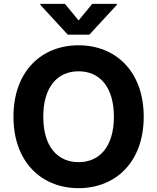

<svg xmlns="http://www.w3.org/2000/svg" viewBox="-20 -974 822 1004"><path d="M391 9.9C583.8 9.9 731.5 -125.7 731.5 -363.6C731.5 -601.6 583.8 -737.2 391 -737.2C197.1 -737.2 50.4 -601.6 50.4 -363.6C50.4 -126.8 197.1 9.9 391 9.9ZM391 -601.2C502.5 -601.2 575.6 -517.8 575.6 -363.6C575.6 -209.5 502.5 -126.1 391 -126.1C279.1 -126.1 206.3 -209.5 206.3 -363.6C206.3 -517.8 279.1 -601.2 391 -601.2ZM334.5 -792.6H447.1L591.3 -948.9V-953.8H462.4L391 -867.2L319.6 -953.8H190.7V-948.9Z"/></svg>

Font: Inter-Hewn
Style: Bold
Weight: 700
Designer: Rasmus Andersson
Foundry: rsms
Version: Version 3.012;git-f93a4a705